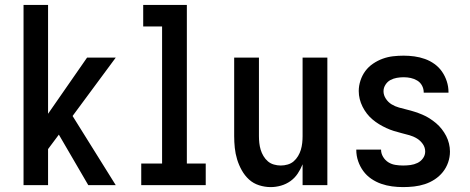

<svg xmlns="http://www.w3.org/2000/svg" viewBox="-20 -755 1915 783"><path d="M340 0 220 -206 176 -147V0H76V-735H176V-291L335 -520H452L276 -282L452 0Z M556 0V-88H641V-647H564V-735H742V-88H819V0Z M1084 8Q1060 8 1036.5 0.5Q1013 -7 995.5 -23Q978 -39 966 -60.5Q954 -82 947 -105Q940 -128 937.5 -152Q935 -176 935 -200V-520H1036V-200Q1036 -186 1037.5 -172Q1039 -158 1043 -144.5Q1047 -131 1054.5 -118.5Q1062 -106 1072.5 -97Q1083 -88 1097 -84Q1111 -80 1125 -80Q1139 -80 1153 -84Q1167 -88 1177.5 -97Q1188 -106 1195.5 -118.5Q1203 -131 1207 -144.5Q1211 -158 1212.5 -172Q1214 -186 1214 -200V-520H1315V0H1214V-85Q1206 -65 1194 -47Q1182 -29 1164.5 -16.5Q1147 -4 1126 2Q1105 8 1084 8Z M1624 8Q1601 8 1578.5 5Q1556 2 1534.5 -5.5Q1513 -13 1494 -26Q1475 -39 1461.5 -57.5Q1448 -76 1440.5 -98Q1433 -120 1433 -143V-145H1534V-144Q1534 -129 1542.5 -115Q1551 -101 1564 -93Q1577 -85 1592.5 -82.5Q1608 -80 1624 -80Q1639 -80 1654 -82Q1669 -84 1682.5 -90.5Q1696 -97 1705 -109.5Q1714 -122 1714 -137Q1714 -154 1704 -168Q1694 -182 1680 -190.5Q1666 -199 1650 -203.5Q1634 -208 1618 -212Q1602 -216 1586 -221Q1570 -226 1555 -233Q1540 -240 1526 -248.5Q1512 -257 1499 -268Q1486 -279 1476 -292Q1466 -305 1458.5 -320Q1451 -335 1447 -351Q1443 -367 1443 -384Q1443 -405 1450 -426.5Q1457 -448 1470 -465.5Q1483 -483 1501.5 -495.5Q1520 -508 1540.5 -515.5Q1561 -523 1582.5 -525.5Q1604 -528 1626 -528Q1648 -528 1670 -525Q1692 -522 1713 -514.5Q1734 -507 1752 -494Q1770 -481 1782.5 -463Q1795 -445 1802 -423.5Q1809 -402 1809 -380V-377H1708V-378Q1708 -393 1701 -406Q1694 -419 1681.5 -426.5Q1669 -434 1655 -437Q1641 -440 1626 -440Q1612 -440 1598 -437.5Q1584 -435 1572 -428.5Q1560 -422 1552 -409.5Q1544 -397 1544 -383Q1544 -367 1553.5 -352.5Q1563 -338 1577 -329.5Q1591 -321 1607 -316.5Q1623 -312 1639.5 -308Q1656 -304 1671.5 -299Q1687 -294 1702.5 -287.5Q1718 -281 1732 -272Q1746 -263 1758.5 -252.5Q1771 -242 1781.5 -228.5Q1792 -215 1799.5 -200.5Q1807 -186 1811 -169.5Q1815 -153 1815 -137Q1815 -114 1807.5 -92.5Q1800 -71 1786 -53.5Q1772 -36 1753 -23.5Q1734 -11 1712.5 -4Q1691 3 1668.5 5.5Q1646 8 1624 8Z"/></svg>

Font: Iosevka Custom Semibold
Style: Regular
Weight: 600
Designer: Belleve Invis
Foundry: Belleve Invis
Version: Version 27.0.2; ttfautohint (v1.8.4)